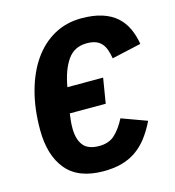

<svg xmlns="http://www.w3.org/2000/svg" viewBox="-108 -801 822 903"><g transform="rotate(-15 303.5 -349.0)"><path d="M287 12Q164 12 105.5 -58.5Q47 -129 47 -254Q47 -356 70 -440Q93 -524 135 -584Q177 -644 236.5 -677Q296 -710 370 -710Q428 -710 470 -696.5Q512 -683 540 -658Q568 -633 584 -598.5Q600 -564 607 -522L464 -490Q460 -514 453.5 -532.5Q447 -551 435.5 -564Q424 -577 406.5 -583.5Q389 -590 364 -590Q303 -590 270 -542.5Q237 -495 223 -414H397L377 -292H202Q200 -275 198 -259Q196 -243 196 -221Q196 -168 219 -138Q242 -108 297 -108Q345 -108 374 -135.5Q403 -163 426 -208L549 -163Q527 -118 501.5 -85Q476 -52 444.5 -30.5Q413 -9 374 1.5Q335 12 287 12Z"/></g></svg>

Font: IBM Plex Mono
Style: Bold Italic
Weight: 700
Italic angle: -9°
Monospace: yes
Designer: Mike Abbink, Paul van der Laan, Pieter van Rosmalen
Foundry: Bold Monday
Version: Version 2.3